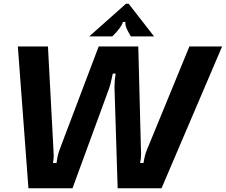

<svg xmlns="http://www.w3.org/2000/svg" viewBox="-20 -1013 1215 1033"><path d="M133 0 76 -763H238L267 -219Q269 -193 269 -177Q269 -157 265 -136H284Q289 -175 298 -200Q307 -225 309 -230L511 -763H724L738 -219L739 -187Q739 -161 734 -136H752Q757 -168 763.5 -188Q770 -208 780 -230L999 -763H1175L849 0H613L596 -543Q596 -580 602 -617H587Q574 -554 565 -532L370 0ZM460 -817 658 -993H672L809 -817H684L670 -842Q651 -876 655 -895H641Q638 -877 608 -842L584 -817Z"/></svg>

Font: Open Sauce Sans ExBold Italic
Style: Regular
Weight: 800
Italic angle: -10°
Designer: Alfredo Marco Pradil
Foundry: Creative Sauce Fz LLC
Version: Version 1.477